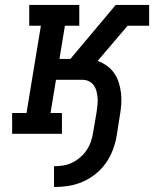

<svg xmlns="http://www.w3.org/2000/svg" viewBox="-20 -540 640 775"><path d="M198 215V131Q216 131 235 128Q254 125 271.5 116.5Q289 108 304 95Q319 82 330 65.5Q341 49 347 31Q353 13 356 -6L370 -88Q372 -102 373.5 -116.5Q375 -131 374 -144.5Q373 -158 369.5 -171.5Q366 -185 358.5 -195.5Q351 -206 339 -212Q327 -218 312 -218H206L184 -84H230V0H29V-84H87L145 -436H98V-520H300V-436H242L220 -302H264L447 -520H582V-436H495L374 -294Q394 -287 411.5 -274.5Q429 -262 441 -244.5Q453 -227 459.5 -206.5Q466 -186 468.5 -164Q471 -142 469.5 -119.5Q468 -97 464 -75L451 8Q446 37 435.5 65Q425 93 407.5 118Q390 143 365.5 162.5Q341 182 313 194Q285 206 256 210.5Q227 215 198 215Z"/></svg>

Font: Iosevka Etoile Medium Oblique
Style: Regular
Weight: 500
Italic angle: -9°
Designer: Belleve Invis
Foundry: Belleve Invis
Version: Version 15.5.2; ttfautohint (v1.8.4)